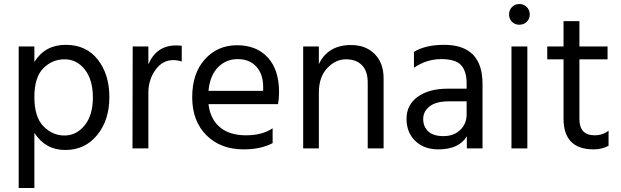

<svg xmlns="http://www.w3.org/2000/svg" viewBox="-20 -738 3089 955"><path d="M301 -443Q240 -443 195.5 -398.5Q151 -354 151 -255Q151 -156 196 -110Q241 -64 300.5 -64Q360 -64 401 -114.5Q442 -165 442 -253Q442 -341 402 -392Q362 -443 301 -443ZM151 197H73V-507H151V-430Q204 -515 306.5 -515Q409 -515 466.5 -441.5Q524 -368 524 -254.5Q524 -141 463.5 -66.5Q403 8 304.5 8Q206 8 151 -77Z M718 0H639L640 -507H718V-418Q758 -512 856 -512Q874 -512 884 -510V-432Q863 -439 841 -439Q788 -439 753 -390Q718 -341 718 -277Z M1017 -286H1289V-306Q1289 -369 1255 -406.5Q1221 -444 1162.5 -444Q1104 -444 1064 -403Q1024 -362 1017 -286ZM1192 5Q1077 5 1006.5 -65.5Q936 -136 936 -254.5Q936 -373 999 -443Q1062 -513 1159 -513Q1256 -513 1312 -452Q1368 -391 1368 -279Q1368 -247 1363 -220H1017Q1026 -145 1074 -105Q1122 -65 1203.5 -65Q1285 -65 1336 -100V-26Q1277 5 1192 5Z M1888 0H1809V-328Q1809 -384 1780.5 -413.5Q1752 -443 1700.5 -443Q1649 -443 1607.5 -399Q1566 -355 1566 -277V0H1488V-507H1566V-419Q1611 -514 1726 -514Q1800 -514 1844 -469Q1888 -424 1888 -349Z M2160 5Q2089 5 2045.5 -37Q2002 -79 2002 -147.5Q2002 -216 2057.5 -256.5Q2113 -297 2209 -297H2301V-323Q2301 -383 2274 -413.5Q2247 -444 2174.5 -444Q2102 -444 2039 -401V-480Q2096 -515 2189 -515Q2380 -515 2380 -321V0H2302V-60Q2263 5 2160 5ZM2301 -169V-234H2213Q2149 -234 2117 -209Q2085 -184 2085 -146Q2085 -108 2110 -84.5Q2135 -61 2186 -61Q2237 -61 2269 -91.5Q2301 -122 2301 -169Z M2600 -703Q2615 -688 2615 -666Q2615 -644 2600 -629.5Q2585 -615 2563 -615Q2541 -615 2526.5 -629.5Q2512 -644 2512 -666Q2512 -688 2526.5 -703Q2541 -718 2563 -718Q2585 -718 2600 -703ZM2603 0H2524V-507H2603Z M2933 5Q2783 5 2783 -148V-443H2702V-507H2783V-633H2862V-507H3002V-443H2862V-146Q2862 -65 2938 -65Q2977 -65 3007 -88V-13Q2974 5 2933 5Z"/></svg>

Font: Hind Vadodara
Style: Regular
Weight: 400
Designer: Hitesh Malaviya
Foundry: Indian Type Foundry
Version: Version 0.702;PS 1.0;hotconv 1.0.81;makeotf.lib2.5.63406